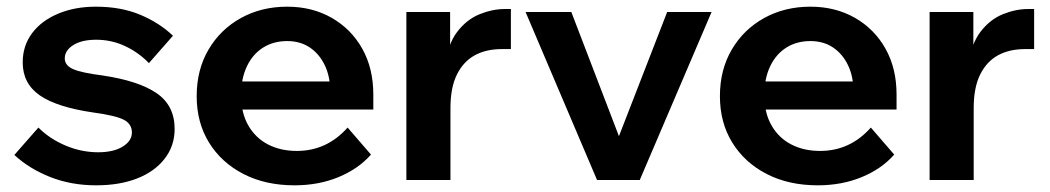

<svg xmlns="http://www.w3.org/2000/svg" viewBox="-20 -539 3144 575"><path d="M23 -75 95 -157Q129 -123 176.5 -103Q224 -83 274 -83Q320 -83 347.5 -100Q375 -117 375 -142Q375 -168 350.5 -180.5Q326 -193 260 -202Q150 -218 99 -253.5Q48 -289 48 -352Q48 -402 76 -439.5Q104 -477 154 -498Q204 -519 267 -519Q342 -519 399.5 -495Q457 -471 498 -432L426 -350Q395 -382 354.5 -401Q314 -420 268 -420Q225 -420 199.5 -404Q174 -388 174 -364Q174 -343 199 -332Q224 -321 287 -313Q395 -297 449 -260Q503 -223 503 -153Q503 -102 473 -63.5Q443 -25 390.5 -4.5Q338 16 268 16Q193 16 130 -9Q67 -34 23 -75Z M1021 -157 1091 -76Q1053 -33 993.5 -8.5Q934 16 862 16Q775 16 709 -18Q643 -52 606 -112Q569 -172 569 -251Q569 -330 604.5 -390.5Q640 -451 701.5 -485Q763 -519 840 -519Q915 -519 973.5 -485.5Q1032 -452 1065 -393Q1098 -334 1098 -256V-250H969V-264Q969 -310 952.5 -344Q936 -378 907.5 -397Q879 -416 840 -416Q799 -416 768 -396.5Q737 -377 719.5 -340.5Q702 -304 702 -254Q702 -201 723.5 -163.5Q745 -126 782.5 -106.5Q820 -87 869 -87Q959 -87 1021 -157ZM1098 -211H654V-295H1082L1098 -256Z M1510 -512V-392H1483Q1436 -392 1402 -373.5Q1368 -355 1348.5 -316Q1329 -277 1329 -215V0H1197V-503H1328V-340H1312Q1321 -407 1349.5 -444Q1378 -481 1416.5 -496.5Q1455 -512 1492 -512Z M1896 0H1768L1554 -503H1691L1849 -91H1818L1978 -503H2111Z M2588 -157 2658 -76Q2620 -33 2560.5 -8.5Q2501 16 2429 16Q2342 16 2276 -18Q2210 -52 2173 -112Q2136 -172 2136 -251Q2136 -330 2171.5 -390.5Q2207 -451 2268.5 -485Q2330 -519 2407 -519Q2482 -519 2540.5 -485.5Q2599 -452 2632 -393Q2665 -334 2665 -256V-250H2536V-264Q2536 -310 2519.5 -344Q2503 -378 2474.5 -397Q2446 -416 2407 -416Q2366 -416 2335 -396.5Q2304 -377 2286.5 -340.5Q2269 -304 2269 -254Q2269 -201 2290.5 -163.5Q2312 -126 2349.5 -106.5Q2387 -87 2436 -87Q2526 -87 2588 -157ZM2665 -211H2221V-295H2649L2665 -256Z M3077 -512V-392H3050Q3003 -392 2969 -373.5Q2935 -355 2915.5 -316Q2896 -277 2896 -215V0H2764V-503H2895V-340H2879Q2888 -407 2916.5 -444Q2945 -481 2983.5 -496.5Q3022 -512 3059 -512Z"/></svg>

Font: Wix Madefor Display
Style: Bold
Weight: 700
Designer: Dalton Maag Ltd
Foundry: Dalton Maag Ltd
Version: Version 3.100